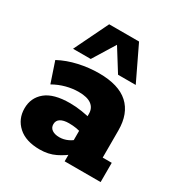

<svg xmlns="http://www.w3.org/2000/svg" viewBox="-152 -728 794 846"><g transform="rotate(30 244.5 -305.5)"><path d="M170 10Q99 10 60.5 -25Q22 -60 22 -114Q22 -168 62 -201Q102 -234 185 -234Q215 -234 246.5 -229Q278 -224 298 -218L280 -205V-235Q280 -264 258.5 -280Q237 -296 194 -296Q162 -296 130 -287.5Q98 -279 68 -262L33 -366Q76 -389 127.5 -400.5Q179 -412 230 -412Q330 -412 379.5 -367Q429 -322 429 -236V-98H475V0H292V-67L315 -51Q284 -24 249 -7Q214 10 170 10ZM218 -80Q240 -80 260.5 -89.5Q281 -99 293 -113L280 -78V-170L297 -142Q282 -149 263.5 -152Q245 -155 225 -155Q198 -155 182.5 -145.5Q167 -136 167 -117Q167 -99 181 -89.5Q195 -80 218 -80ZM76 -448 160 -621H312L395 -448H305L235 -560L166 -448Z"/></g></svg>

Font: Rokkitt ExtraBold
Style: Regular
Weight: 800
Version: Version 3.103